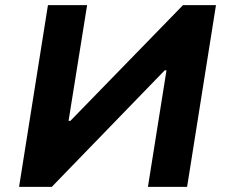

<svg xmlns="http://www.w3.org/2000/svg" viewBox="-20 -725 881 745"><path d="M54 0 166 -705H318L246 -256H253L690 -705H818L706 0H554L626 -452H619L181 0Z"/></svg>

Font: Nunito Sans 6pt ExtraBold
Style: Italic
Weight: 800
Italic angle: -9°
Version: Version 3.101;gftools[0.9.27]